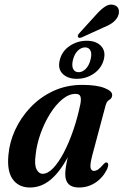

<svg xmlns="http://www.w3.org/2000/svg" viewBox="-20 -826 550 855"><path d="M391 -134.5Q380.5 -94 383.2 -79.5Q386 -65 398.5 -65Q407.5 -65 417.5 -71.8Q427.5 -78.5 442 -96Q449 -103.5 454 -102.5Q467.5 -101 457.5 -74Q439 -35.5 405.8 -13.2Q372.5 9 331.5 9Q270.5 9 270.5 -50.5Q270.5 -76.5 282 -126.5Q246.5 -60 205 -25.5Q163.5 9 113.5 9Q63.5 9 37 -27.2Q10.5 -63.5 17.5 -135.5Q22 -192 47.5 -247.5Q73 -303 116 -348.2Q159 -393.5 217.5 -420.8Q276 -448 346.5 -448Q410 -448 445.5 -434Q481 -420 479.5 -402Q478.5 -387.5 467 -381.5Q455.5 -375.5 450.5 -357.5ZM138.5 -135.5Q132.5 -92 142.8 -72Q153 -52 170 -52Q192.5 -52 216.8 -77.2Q241 -102.5 264 -146.2Q287 -190 306.2 -246Q325.5 -302 338 -363Q342 -384.5 338.2 -396.2Q334.5 -408 316 -408Q287 -408 257.5 -383.8Q228 -359.5 203 -319.5Q178 -279.5 160.8 -231.5Q143.5 -183.5 138.5 -135.5ZM407.5 -760Q429.5 -785 448.8 -797.2Q468 -809.5 487 -804Q505 -798.5 508.5 -783.5Q512 -768.5 505 -753Q496 -735 479.2 -723.5Q462.5 -712 438.5 -702.5L343 -659Q330.5 -654.5 327 -662Q325.5 -666.5 328 -671Q330.5 -675.5 334.5 -679.5ZM322 -475Q281 -475 258.5 -497.8Q236 -520.5 246.5 -560Q256.5 -599 290.8 -621.8Q325 -644.5 366 -644.5Q408 -644.5 430 -621.2Q452 -598 442 -560Q431.5 -521.5 397.8 -498.2Q364 -475 322 -475ZM359 -615Q342 -615 327 -600.8Q312 -586.5 305 -560Q298.5 -533.5 305.8 -519Q313 -504.5 330 -504.5Q347 -504.5 361.8 -519.2Q376.5 -534 383 -560Q390 -586 383 -600.5Q376 -615 359 -615Z"/></svg>

Font: Fraunces 144pt Soft SemiBold
Style: Italic
Weight: 600
Italic angle: -16°
Version: Version 1.000;[b76b70a41]